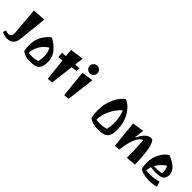

<svg xmlns="http://www.w3.org/2000/svg" viewBox="252 -2021 3316 3316"><g transform="rotate(45 1909.5 -363.0)"><path d="M119 24Q58 24 -8 -10L10 -64Q54 -50 79 -50Q151 -50 151 -140Q151 -154 108 -650L346 -665L290 -141Q272 24 119 24Z M909 -184Q909 -75 861.5 -25.5Q814 24 686 24Q558 24 486 -34Q471 -106 471 -178Q471 -250 491.5 -313.5Q512 -377 543 -422Q608 -514 659 -539Q755 -490 828 -406Q909 -314 909 -184ZM793 -211Q793 -306 753 -385Q670 -341 616 -251Q562 -161 562 -69Q594 -63 654 -63Q714 -63 777 -84Q793 -145 793 -211Z M1110 15 1067 -389 975 -376 969 -479 1057 -483 1042 -623 1291 -656 1271 -494 1370 -499 1367 -432 1261 -417 1209 6Z M1511 15 1460 -480 1674 -513 1610 6ZM1491.5 -591.5Q1464 -619 1464 -657Q1464 -695 1491.5 -722.5Q1519 -750 1557 -750Q1595 -750 1622.5 -722.5Q1650 -695 1650 -657Q1650 -619 1622.5 -591.5Q1595 -564 1557 -564Q1519 -564 1491.5 -591.5Z M2583 -207Q2583 -146 2573 -105.5Q2563 -65 2537 -34Q2487 24 2343.5 24Q2200 24 2121 -41Q2104 -125 2104 -207Q2104 -373 2166.5 -504Q2229 -635 2312 -690Q2429 -642 2506 -510.5Q2583 -379 2583 -207ZM2462 -252Q2462 -406 2411 -516Q2314 -427 2259.5 -310Q2205 -193 2205 -80Q2239 -73 2286 -73Q2378 -73 2444 -96Q2462 -174 2462 -252Z M3096 -523Q3115 -523 3133 -517Q3184 -455 3203 -302.5Q3222 -150 3222 0L3042 15Q3042 -215 3025 -404Q2892 -355 2848 6L2749 15L2698 -481L2912 -514L2890 -338H2899Q2939 -425 2990 -474Q3041 -523 3096 -523Z M3530 -539Q3772 -442 3772 -298Q3772 -223 3729.5 -189.5Q3687 -156 3572 -156Q3499 -156 3452 -167Q3433 -120 3433 -69Q3478 -63 3535 -63Q3639 -63 3731 -96L3761 1Q3688 24 3597 24Q3435 24 3359 -35Q3343 -106 3343 -169Q3343 -295 3398.5 -396Q3454 -497 3530 -539ZM3472 -214Q3485 -213 3537.5 -213Q3590 -213 3658 -227Q3661 -246 3661 -265Q3661 -325 3628 -380Q3529 -314 3472 -214Z"/></g></svg>

Font: Joti One
Style: Regular
Weight: 400
Designer: Eduardo Rodriguez Tunni
Foundry: Eduardo Rodriguez Tunni
Version: Version 1.001